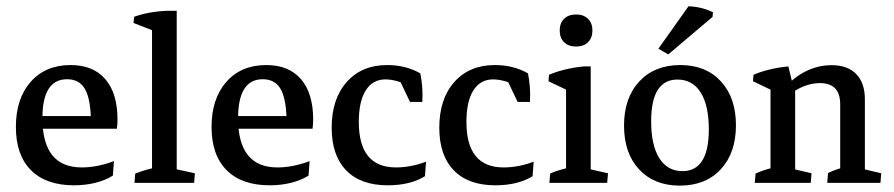

<svg xmlns="http://www.w3.org/2000/svg" viewBox="-20 -579 2831 608"><path d="M214.4 7.8Q126 7.8 78.1 -40Q30.3 -87.9 30.3 -176.8Q30.3 -266.6 77.1 -319.8Q124 -373 203.6 -373Q274.9 -373 313.5 -328.4Q352.1 -283.7 352.1 -200.2Q352.1 -192.9 351.6 -185.5Q351.1 -178.2 350.1 -171.4L268.1 -187Q268.1 -261.7 250.2 -294.9Q232.4 -328.1 192.4 -328.1Q114.3 -328.1 114.3 -204.6Q114.3 -48.8 238.8 -48.8Q287.6 -48.8 340.8 -68.8L337.4 -22.9Q314.5 -8.3 282.5 -0.2Q250.5 7.8 214.4 7.8ZM62 -171.4V-211.4H342.3L350.1 -171.4Z M461.4 -2.9V-504.9L539.6 -490.7V-2.9ZM405.8 0 408.2 -29.3Q421.4 -34.7 436.8 -39.3Q452.1 -43.9 470.7 -48.3L461.4 -12.2V-79.1H539.6V-12.2L531.7 -44.4L597.2 -30.3L594.7 0ZM461.4 -436.5V-497.6L468.8 -480.5L402.8 -506.3L404.8 -525.9Q450.7 -542.5 510.3 -544.9H539.6V-460.9Z M834 7.8Q745.6 7.8 697.8 -40Q649.9 -87.9 649.9 -176.8Q649.9 -266.6 696.8 -319.8Q743.7 -373 823.2 -373Q894.5 -373 933.1 -328.4Q971.7 -283.7 971.7 -200.2Q971.7 -192.9 971.2 -185.5Q970.7 -178.2 969.7 -171.4L887.7 -187Q887.7 -261.7 869.9 -294.9Q852.1 -328.1 812 -328.1Q733.9 -328.1 733.9 -204.6Q733.9 -48.8 858.4 -48.8Q907.2 -48.8 960.4 -68.8L957 -22.9Q934.1 -8.3 902.1 -0.2Q870.1 7.8 834 7.8ZM681.6 -171.4V-211.4H961.9L969.7 -171.4Z M1208 7.8Q1122.1 7.8 1076.2 -39.6Q1030.3 -86.9 1030.3 -174.8Q1030.3 -265.6 1077.9 -319.3Q1125.5 -373 1206.1 -373Q1265.1 -373 1311 -346.7Q1314.9 -328.1 1316.9 -304.9Q1318.8 -281.7 1317.4 -256.3H1278.3L1238.3 -340.3L1280.3 -303.7Q1261.7 -314.9 1240.2 -321.3Q1218.8 -327.6 1200.7 -327.6Q1160.2 -327.6 1138.2 -292.7Q1116.2 -257.8 1116.2 -192.9Q1116.2 -48.8 1233.9 -48.8Q1280.8 -48.8 1329.1 -66.9L1325.7 -21Q1278.8 7.8 1208 7.8Z M1548.8 7.8Q1462.9 7.8 1417 -39.6Q1371.1 -86.9 1371.1 -174.8Q1371.1 -265.6 1418.7 -319.3Q1466.3 -373 1546.9 -373Q1606 -373 1651.9 -346.7Q1655.8 -328.1 1657.7 -304.9Q1659.7 -281.7 1658.2 -256.3H1619.1L1579.1 -340.3L1621.1 -303.7Q1602.5 -314.9 1581.1 -321.3Q1559.6 -327.6 1541.5 -327.6Q1501 -327.6 1479 -292.7Q1457 -257.8 1457 -192.9Q1457 -48.8 1574.7 -48.8Q1621.6 -48.8 1669.9 -66.9L1666.5 -21Q1619.6 7.8 1548.8 7.8Z M1772.5 -2.9V-329.6L1850.6 -338.9V-2.9ZM1772.5 -248.5V-311L1784.2 -289.6L1716.8 -321.8L1718.8 -342.3Q1740.2 -351.6 1768.6 -358.6Q1796.9 -365.7 1829.1 -368.7H1850.6V-291ZM1719.7 0 1722.2 -29.3Q1734.9 -35.2 1749.8 -39.8Q1764.6 -44.4 1782.2 -48.3L1772.5 -12.2V-79.1H1850.6V-12.2L1842.3 -44.4L1905.3 -30.3L1902.8 0ZM1804.2 -431.6Q1780.3 -431.6 1766.4 -445.3Q1752.4 -459 1752.4 -482.4Q1752.4 -505.9 1766.4 -519.5Q1780.3 -533.2 1804.2 -533.2Q1828.1 -533.2 1842 -519.5Q1856 -505.9 1856 -482.4Q1856 -459 1842 -445.3Q1828.1 -431.6 1804.2 -431.6Z M2132.8 8.8Q2051.8 8.8 2003.9 -42.5Q1956.1 -93.8 1956.1 -181.2Q1956.1 -269 2004.4 -321Q2052.7 -373 2134.3 -373Q2215.3 -373 2262.9 -321.3Q2310.5 -269.5 2310.5 -182.6Q2310.5 -94.7 2262.5 -43Q2214.4 8.8 2132.8 8.8ZM2141.1 -37.1Q2224.6 -37.1 2224.6 -169.4Q2224.6 -245.6 2198.7 -286.4Q2172.9 -327.1 2125.5 -327.1Q2042 -327.1 2042 -194.8Q2042 -118.7 2067.9 -77.9Q2093.8 -37.1 2141.1 -37.1ZM2096.2 -406.7 2064.9 -424.8 2160.2 -559.1Q2202.6 -557.6 2237.8 -540L2236.3 -525.4Z M2640.6 -2.9V-249Q2640.6 -315.9 2576.2 -315.9Q2525.4 -315.9 2473.6 -274.9L2463.9 -299.3Q2493.7 -334.5 2532.2 -353.5Q2570.8 -372.6 2613.3 -372.6Q2664.1 -372.6 2691.4 -344.5Q2718.8 -316.4 2718.8 -264.2V-2.9ZM2419.9 -2.9V-329.1L2498 -308.6V-2.9ZM2370.1 0 2372.6 -29.3Q2386.7 -36.1 2400.9 -40.5Q2415 -44.9 2429.2 -48.3L2419.9 -12.2V-79.1H2498V-12.2L2490.2 -44.4L2549.8 -30.3L2547.4 0ZM2599.6 0 2602.1 -31.2Q2612.3 -36.1 2624 -40.5Q2635.7 -44.9 2649.9 -48.3L2640.6 -12.2V-79.1H2718.8V-12.2L2710.9 -44.4L2770.5 -30.3L2768.1 0ZM2419.9 -248.5V-311L2431.6 -289.6L2364.3 -321.8L2366.2 -342.3Q2387.7 -351.6 2416 -358.6Q2444.3 -365.7 2476.6 -368.7L2495.1 -291Z"/></svg>

Font: Markazi Text
Style: Regular
Weight: 400
Designer: Borna Izadpanah (Arabic designer), Fiona Ross (Arabic design director) and Florian Runge (Latin designer)
Foundry: Borna Izadpanah and Florian Runge
Version: Version 1.000